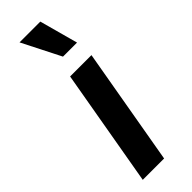

<svg xmlns="http://www.w3.org/2000/svg" viewBox="-238 -711 725 725"><g transform="rotate(-45 125.0 -348.0)"><path d="M26 0 108 -470H222L140 0ZM142 -542 64 -696H175L217 -542Z"/></g></svg>

Font: Gantari SemiBold
Style: Italic
Weight: 600
Italic angle: -10°
Designer: Anugrah Pasau
Foundry: Lafontype
Version: Version 1.000